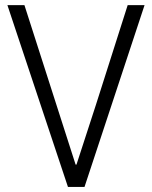

<svg xmlns="http://www.w3.org/2000/svg" viewBox="-20 -740 602 760"><path d="M9.3 -719.7H76.7L279.3 -88.4H282.7L359.4 -324.2L485.4 -719.7H552.2L314.5 0H249Z"/></svg>

Font: Reddit Mono Light
Style: Regular
Weight: 300
Monospace: yes
Designer: Stephen Hutchings
Foundry: Reddit
Version: Version 1.011